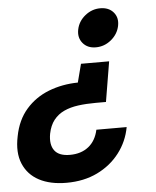

<svg xmlns="http://www.w3.org/2000/svg" viewBox="-52 -609 651 802"><g transform="rotate(-5 274.0 -208.0)"><path d="M195 149Q127 149 80.5 124.5Q34 100 14 52.5Q-6 5 8 -62Q21 -130 60 -174.5Q99 -219 155.5 -241Q212 -263 278 -264L298 -341H416L388 -173H345Q305 -173 271.5 -168.5Q238 -164 212 -152Q186 -140 168.5 -118Q151 -96 144 -61Q136 -16 154.5 9Q173 34 219 34Q266 34 297 9.5Q328 -15 338 -61H465Q454 -1 417.5 46.5Q381 94 324.5 121.5Q268 149 195 149ZM398 -565Q434 -565 453.5 -542Q473 -519 466 -485Q459 -451 430.5 -427.5Q402 -404 366 -404Q331 -404 311.5 -427.5Q292 -451 299 -485Q306 -519 334.5 -542Q363 -565 398 -565Z"/></g></svg>

Font: Albert Sans
Style: Bold Italic
Weight: 700
Italic angle: -11.25°
Designer: Andreas Rasmussen
Foundry: a.Foundry
Version: Version 1.025